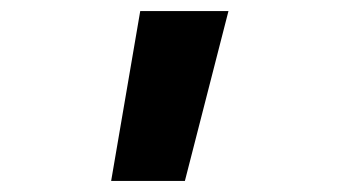

<svg xmlns="http://www.w3.org/2000/svg" viewBox="-20 -166 640 346"><path d="M180.3 160 232.7 -146H391.7L313.2 160Z"/></svg>

Font: JetBrains Mono
Style: Regular
Weight: 400
Monospace: yes
Designer: Philipp Nurullin, Konstantin Bulenkov
Foundry: JetBrains
Version: Version 2.305